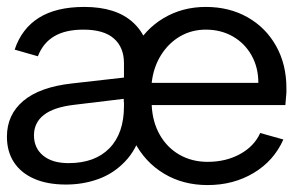

<svg xmlns="http://www.w3.org/2000/svg" viewBox="-20 -527 888 554"><path d="M0 -132.5Q0 -196.2 47.5 -236.1Q95 -275.9 187.5 -286.2L337.7 -303.2V-344.7Q337.7 -390.4 308.6 -415.9Q279.6 -441.5 220.7 -441.5Q168.6 -441.5 136.3 -422.2Q104 -402.9 89.3 -364.6L22.3 -383.8Q42.5 -444.5 92.4 -475.8Q142.2 -507 223.2 -507Q314.9 -507 363.8 -462.3Q412.7 -417.5 412.7 -340.8V-254.9L387.5 -218.5L388.7 -148.6Q373.8 -95.1 340.5 -60.6Q307.3 -26 263.5 -10.3Q219.8 5.5 170.3 5.5Q117 5.5 78.9 -11.1Q40.7 -27.7 20.4 -58.6Q0 -89.5 0 -132.5ZM337.7 -220.5V-241.9L192.5 -224.4Q134.4 -217.4 106.2 -195.1Q78 -172.8 78 -136.5Q78 -99.9 104.4 -78.1Q130.8 -56.3 177.7 -56.3Q254 -56.3 295.9 -99.4Q337.7 -142.4 337.7 -220.5ZM336.7 -254.3Q336.7 -326.5 367.2 -384.4Q397.7 -442.3 451.9 -474.6Q506.2 -507 573.9 -507Q641.4 -507 694.1 -477.3Q746.9 -447.5 776.6 -394.4Q806.4 -341.3 806.4 -273.1V-259.6Q805.6 -250.3 804.9 -242.1Q804.1 -233.9 803.4 -223.9H417.7Q419.9 -175 441.2 -137.8Q462.5 -100.6 498.3 -80.3Q534.1 -60 579.1 -60Q631.7 -60 672.6 -82.4Q713.6 -104.9 730.8 -143.2L797.6 -124.5Q770.4 -63 712 -28Q653.6 7 579.1 7Q508.1 7 453.2 -26Q398.2 -59 367.4 -118.5Q336.7 -178 336.7 -254.3ZM573.9 -441.5Q533.1 -441.5 499.6 -422.1Q466.2 -402.6 444.4 -367.7Q422.6 -332.7 417.7 -287.9H725.4Q725.6 -331.8 706 -367Q686.3 -402.1 651.9 -421.8Q617.5 -441.5 573.9 -441.5Z"/></svg>

Font: AF Albert Sans Medium
Style: Regular
Weight: 500
Designer: Andreas Rasmussen
Foundry: a.Foundry
Version: Version 1.300;Glyphs 3.2 (3231)